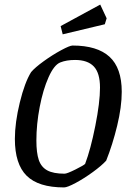

<svg xmlns="http://www.w3.org/2000/svg" viewBox="-20 -810 566 839"><path d="M45 -203Q45 -274 66.5 -362Q88 -450 116 -495Q133 -515 171 -542.5Q209 -570 247 -590.5Q285 -611 297 -611Q405 -611 458.5 -562Q512 -513 512 -409Q512 -343 492 -260.5Q472 -178 444 -108Q424 -86 385.5 -58Q347 -30 310.5 -10.5Q274 9 260 9Q148 9 96.5 -42Q45 -93 45 -203ZM352 -94Q376 -157 396.5 -260Q417 -363 417 -427Q417 -491 390 -519.5Q363 -548 308 -548Q270 -548 243 -537Q216 -526 192 -472Q168 -418 153.5 -342.5Q139 -267 139 -196Q139 -142 149.5 -111Q160 -80 186.5 -65.5Q213 -51 262 -51Q273 -51 310 -69.5Q347 -88 352 -94ZM245 -696 418 -790 446 -730 438 -704 254 -660Z"/></svg>

Font: Grenze
Style: Italic
Weight: 400
Italic angle: -10°
Designer: Renata Polastri
Foundry: Omnibus-Type
Version: Version 1.002; ttfautohint (v1.8)